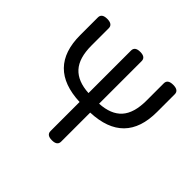

<svg xmlns="http://www.w3.org/2000/svg" viewBox="-174 -931 1127 1127"><g transform="rotate(45 390.0 -367.0)"><path d="M346 -33V-274Q71 -285 71 -554V-701Q71 -734 116 -734Q161 -734 161 -701V-558Q161 -454 207 -403.5Q253 -353 346 -348V-701Q346 -734 390 -734Q434 -734 434 -701V-348Q527 -353 572.5 -403.5Q618 -454 618 -558V-701Q618 -734 663.5 -734Q709 -734 709 -701V-554Q709 -285 434 -274V-33Q434 0 390 0Q346 0 346 -33Z"/></g></svg>

Font: Raw Maruko Gothic CJK TC
Style: Regular
Weight: 400
Version: Version 1.001